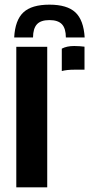

<svg xmlns="http://www.w3.org/2000/svg" viewBox="-20 -800 400 820"><path d="M49.6 0V-600H181.7V0ZM243.9 -496.6V-592.2Q264.7 -603.5 296.9 -603.5Q309.1 -603.5 321 -602.6Q332.9 -601.7 340.9 -600.6V-502.4H298.5Q265.6 -502.4 243.9 -496.6ZM191.2 -780.1Q266.6 -780.1 301.9 -747.2Q337.2 -714.2 341.6 -640H261.3Q261.2 -678.5 244.6 -696.3Q228 -714.2 191.2 -714.2Q153.9 -714.2 137.6 -696.1Q121.3 -678.1 121 -640H40.6Q44.6 -714.3 80 -747.2Q115.3 -780.1 191.2 -780.1Z"/></svg>

Font: Big Shoulders Stencil Text SC Thin
Style: Regular
Weight: 100
Designer: Patric King
Foundry: XO Type Co
Version: Version 2.001